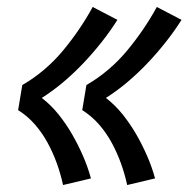

<svg xmlns="http://www.w3.org/2000/svg" viewBox="-20 -620 541 551"><path d="M345 -89Q338 -121 327 -151.5Q316 -182 300.5 -210.5Q285 -239 264 -263Q243 -287 216 -304L228 -376Q261 -395 290.5 -420Q320 -445 344.5 -474.5Q369 -504 390.5 -535.5Q412 -567 430 -600L501 -563Q480 -530 455.5 -499Q431 -468 404 -439.5Q377 -411 347 -385.5Q317 -360 284 -339Q311 -318 332.5 -291Q354 -264 371 -234.5Q388 -205 402 -173Q416 -141 425 -108ZM161 -89Q154 -121 143 -151.5Q132 -182 116.5 -210.5Q101 -239 80 -263Q59 -287 32 -304L44 -376Q77 -395 106.5 -420Q136 -445 160.5 -474.5Q185 -504 206.5 -535.5Q228 -567 246 -600L317 -563Q296 -530 271.5 -499Q247 -468 220 -439.5Q193 -411 163 -385.5Q133 -360 100 -339Q127 -318 148.5 -291Q170 -264 187 -234.5Q204 -205 218 -173Q232 -141 241 -108Z"/></svg>

Font: Iosevka Slab Semibold Oblique
Style: Regular
Weight: 600
Italic angle: -9°
Monospace: yes
Designer: Belleve Invis
Foundry: Belleve Invis
Version: Version 11.1.1; ttfautohint (v1.8.3)